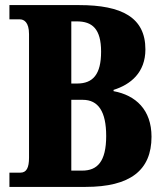

<svg xmlns="http://www.w3.org/2000/svg" viewBox="-20 -734 640 754"><path d="M17 0H316C491 0 575 -65 575 -197C575 -303 513 -360 426 -376V-381C493 -402 551 -449 551 -540C551 -665 459 -714 291 -714H17V-658H58C74 -658 94 -647 94 -600V-115C94 -75 84 -56 60 -56H17ZM283 -406H260V-650H282C342 -650 377 -621 377 -531C377 -442 345 -406 283 -406ZM303 -64H260V-342H305C366 -342 397 -296 397 -200C397 -99 362 -64 303 -64Z"/></svg>

Font: Noto Serif Myanmar ExtraCondensed Black
Style: Regular
Weight: 900
Width: 2
Designer: Ben Mitchell and the Monotype Design Team
Foundry: Monotype Imaging Inc.
Version: Version 2.106